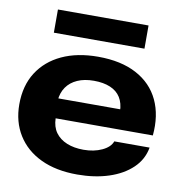

<svg xmlns="http://www.w3.org/2000/svg" viewBox="-82 -804 835 889"><g transform="rotate(10 335.5 -359.5)"><path d="M339 9Q239 9 167.5 -25Q96 -59 57.5 -121Q19 -183 19 -265Q19 -353 59 -415.5Q99 -478 171 -511.5Q243 -545 341 -545Q449 -545 522 -506Q595 -467 628.5 -396Q662 -325 653 -230H196Q197 -190 216 -163.5Q235 -137 269 -123Q303 -109 348 -109Q397 -109 434.5 -126.5Q472 -144 482 -172H648Q638 -115 595.5 -74.5Q553 -34 487 -12.5Q421 9 339 9ZM191 -313 186 -323H491L484 -313Q483 -352 466.5 -378.5Q450 -405 418 -418.5Q386 -432 341 -432Q296 -432 263.5 -417.5Q231 -403 212.5 -376.5Q194 -350 191 -313ZM119 -619V-728H545V-619Z"/></g></svg>

Font: Mona Sans Expanded
Style: Bold
Weight: 700
Width: 7
Designer: Deni Anggara
Foundry: GitHub
Version: Version 2.000